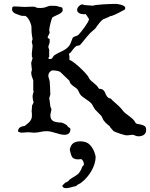

<svg xmlns="http://www.w3.org/2000/svg" viewBox="-20 -688 771 987"><path d="M661.1 4.9Q660.2 4.9 656.5 5.4Q652.8 5.9 648.2 6.3Q643.6 6.8 639.2 7.3Q634.8 7.8 631.8 7.8Q627.4 7.8 618.2 5.4Q608.9 2.9 598.1 -0.5Q587.4 -3.9 577.9 -7.6Q568.4 -11.2 564 -13.7L546.4 -33.7Q545.4 -35.2 544.7 -37.8Q543.9 -40.5 538.6 -43Q533.2 -48.8 526.4 -54Q519.5 -59.1 518.6 -62.5Q513.2 -67.4 511 -71.8Q508.8 -76.2 507.1 -80.1Q505.4 -84 503.4 -87.9Q501.5 -91.8 497.1 -96.2L468.8 -125L457.5 -143.6Q455.1 -150.4 449 -156.7Q442.9 -163.1 435.3 -168.7Q427.7 -174.3 419.7 -179.7Q411.6 -185.1 405.3 -189.9Q395 -196.8 389.6 -207Q384.3 -217.3 379.9 -226.6Q375.5 -232.4 368.7 -237.1Q361.8 -241.7 355.2 -246.6Q348.6 -251.5 343.5 -257.6Q338.4 -263.7 336.9 -272.9L291 -316.9Q289.1 -319.3 283.9 -321Q278.8 -322.8 272.7 -324Q266.6 -325.2 260.5 -325.7Q254.4 -326.2 250.5 -326.2Q246.1 -326.2 242.2 -323.5Q238.3 -320.8 235.1 -316.9Q231.9 -313 230.2 -308.3Q228.5 -303.7 228.5 -299.8Q228.5 -292 231.4 -284.2Q234.4 -276.4 235.4 -269.5Q236.3 -253.9 237.5 -236.3Q238.8 -218.8 238.8 -201.7L232.9 -183.1L235.4 -168.9L238.8 -141.1L244.6 -125L238.8 -98.1Q238.8 -85 242.4 -77.6Q246.1 -70.3 252.4 -66.4Q258.8 -62.5 267.1 -61Q275.4 -59.6 284.7 -58.1H294.4Q296.4 -58.1 301.5 -56.2Q306.6 -54.2 312 -51.5Q317.4 -48.8 321.3 -46.1Q325.2 -43.5 325.2 -42Q328.6 -36.6 331.8 -34.4Q335 -32.2 337.2 -31Q339.4 -29.8 340.6 -28.6Q341.8 -27.3 341.8 -24.4Q341.8 4.9 311.5 4.9Q300.3 4.9 289.1 2Q277.8 -1 266.4 -4.4Q254.9 -7.8 243.4 -10.7Q231.9 -13.7 220.2 -13.7Q203.6 -13.7 187.5 -9.8Q171.4 -5.9 152.8 -5.9L127.4 -8.3L90.3 -5.9Q88.9 -5.9 85.9 -6.6Q83 -7.3 80.1 -8.5Q77.1 -9.8 74.7 -11Q72.3 -12.2 72.3 -13.7Q74.7 -29.3 84.5 -34.4Q94.2 -39.6 106.9 -40.5Q113.8 -46.4 120.6 -51.5Q127.4 -56.6 132.6 -62.7Q137.7 -68.8 140.9 -75.9Q144 -83 144 -92.3Q144 -104 143.8 -107.9Q143.6 -111.8 142.6 -114.3L145 -146L152.8 -161.1Q150.4 -168.9 148.9 -177Q147.5 -185.1 147.5 -191.9V-192.4Q147.5 -194.3 147.9 -197.3Q148.4 -200.2 148.9 -203.1Q149.4 -206.1 149.9 -208Q150.4 -210 150.9 -210.4Q151.4 -210.9 151.4 -211.4Q151.4 -212.4 151.9 -212.9Q152.3 -213.9 152.8 -215.3L150.9 -226.6V-275.4Q146.5 -285.6 143.6 -295.4Q140.6 -305.2 140.6 -314.9Q140.6 -319.3 141.6 -319.3L144 -329.6Q142.6 -339.8 142.1 -345.9Q141.6 -352.1 141.1 -355.7Q140.6 -359.4 140.6 -361.3Q140.6 -363.3 140.6 -365.7L147.5 -389.6Q147.5 -391.6 146.2 -393.1Q145 -394.5 144 -395.5L143.6 -414.6L147.5 -450.2Q147.5 -457 145.5 -463.1Q143.6 -469.2 143.6 -474.6L147.5 -487.3Q143.1 -509.3 142.3 -523.7Q141.6 -538.1 141.6 -550.8Q141.6 -555.7 138.4 -564.9Q135.3 -574.2 130.4 -583.5Q125.5 -592.8 119.1 -599.6Q112.8 -606.4 106.9 -606.4Q100.6 -606.4 96.4 -606.4Q92.3 -606.4 87.4 -607.4Q81.5 -610.4 73.7 -612.5Q65.9 -614.7 58.8 -618.2Q51.8 -621.6 46.9 -626.7Q42 -631.8 42 -640.1Q42 -646 43 -649.4Q43.9 -652.8 49.8 -654.8H60.5L105.5 -652.3L147 -653.8Q151.4 -653.8 156.5 -653.3Q161.6 -652.8 166 -649.4Q171.4 -647.5 177 -647.2Q182.6 -647 188 -647Q198.2 -647 209.5 -649.4L231.9 -657.2Q234.4 -658.2 237.1 -658.2Q239.7 -658.2 242.2 -658.2H253.9Q260.7 -658.2 266.8 -657.7Q272.9 -657.2 279.3 -654.8L298.8 -649.4Q300.8 -648.9 301.5 -643.1Q302.2 -637.2 302.2 -635.3Q302.2 -628.9 295.7 -623.5Q289.1 -618.2 280.3 -613.8Q271.5 -609.4 262.9 -605.7Q254.4 -602.1 250.5 -599.6Q247.6 -595.7 244.6 -586.7Q241.7 -577.6 239 -566.9Q236.3 -556.2 234.6 -546.1Q232.9 -536.1 232.9 -531.2Q232.9 -528.8 234.1 -526.9Q235.4 -524.9 235.4 -519.5L225.1 -497.6Q225.1 -493.7 226.3 -492.4Q227.5 -491.2 229 -490.7Q230.5 -490.2 232.2 -489.5Q233.9 -488.8 235.4 -485.8V-474.1Q235.4 -466.8 231.9 -459.2Q228.5 -451.7 228.5 -445.3Q228.5 -443.4 230.7 -438.7Q232.9 -434.1 232.9 -433.1V-395.5Q231.9 -394.5 230.2 -393.1Q228.5 -391.6 228.5 -389.6Q228.5 -387.2 231.4 -385.7Q234.4 -384.3 238.8 -384.3Q243.2 -384.3 245.6 -386.5Q248 -388.7 250.2 -391.8Q252.4 -395 254.6 -398.7Q256.8 -402.3 260.7 -404.8Q268.6 -410.2 277.6 -414.6Q286.6 -418.9 295.9 -423.3Q305.2 -427.7 313.7 -433.1Q322.3 -438.5 329.1 -445.3Q339.4 -455.1 344 -468.5Q348.6 -481.9 353.5 -493.2Q355.5 -496.6 359.4 -498.3Q363.3 -500 367.4 -501.5Q371.6 -502.9 376 -504.6Q380.4 -506.3 383.3 -509.3Q386.7 -512.7 395.8 -523.4Q404.8 -534.2 414.1 -547.1Q423.3 -560.1 430.4 -572Q437.5 -584 437.5 -589.8Q437.5 -589.8 435.1 -593.8Q432.6 -597.7 429.7 -602.3Q426.8 -606.9 423.8 -611.1Q420.9 -615.2 420.4 -615.7L412.1 -614.7Q405.8 -614.7 399.4 -616Q393.1 -617.2 387.9 -619.9Q382.8 -622.6 379.6 -627Q376.5 -631.3 376.5 -637.7Q376.5 -642.1 378.9 -647Q381.3 -651.9 385.5 -656Q389.6 -660.2 394.3 -662.8Q398.9 -665.5 403.3 -665.5L413.6 -662.1L457.5 -658.7Q461.9 -661.1 478 -662.8Q494.1 -664.6 513.2 -665.8Q532.2 -667 549.8 -667.5Q567.4 -668 574.2 -668Q577.1 -668 585.4 -667Q593.8 -666 602.3 -663.6Q610.8 -661.1 617.4 -657Q624 -652.8 624 -646Q623 -638.7 618.4 -637Q613.8 -635.3 606.4 -630.9Q599.1 -627 590.3 -622.3Q581.5 -617.7 573 -613.8Q564.5 -609.9 557.4 -607.4Q550.3 -605 546.4 -605Q540 -600.6 537.6 -599.9Q535.2 -599.1 534.7 -599.1L520 -592.3Q514.2 -592.3 506.8 -586.2Q499.5 -580.1 492.7 -572Q485.8 -564 480 -555.7Q474.1 -547.4 471.2 -543L463.4 -535.6Q442.4 -519 427.7 -500.2Q413.1 -481.4 395 -460.4L388.2 -454.6L374 -452.1Q367.7 -448.2 363 -443.1Q358.4 -438 354.2 -432.6Q350.1 -427.2 346.2 -422.1Q342.3 -417 336.9 -413.1Q334.5 -413.1 334.5 -410.6Q334.5 -408.7 335.2 -405Q335.9 -401.4 336.9 -400.4V-379.4Q340.8 -379.4 348.6 -374.5Q356.4 -369.6 366 -362.1Q375.5 -354.5 385.5 -345.5Q395.5 -336.4 404.3 -327.6Q413.1 -318.8 419.7 -311.5Q426.3 -304.2 428.7 -300.8Q429.7 -299.8 433.1 -294.9Q436.5 -290 436.5 -288.1Q440.9 -279.8 447.3 -273.9Q453.6 -268.1 460.7 -262.5Q467.8 -256.8 474.9 -250.2Q481.9 -243.7 487.3 -233.9Q488.3 -231.4 490.7 -231.4Q492.7 -231.4 496.1 -231.2Q499.5 -231 503.4 -229.5Q507.3 -228 511.2 -224.6Q515.1 -221.2 518.6 -215.3Q520.5 -210 523.2 -204.1Q525.9 -198.2 529.3 -193.4Q532.7 -188.5 537.4 -185.1Q542 -181.6 548.8 -181.6Q553.7 -175.8 560.8 -169.4Q567.9 -163.1 575.4 -156.5Q583 -149.9 590.3 -143.1Q597.7 -136.2 603 -129.9Q603.5 -129.4 606.2 -126.5Q608.9 -123.5 608.9 -122.6Q615.7 -112.8 625 -105.5Q634.3 -98.1 643.8 -91.3Q653.3 -84.5 661.9 -76.7Q670.4 -68.8 675.8 -58.1Q678.7 -52.2 687.7 -50.8Q696.8 -49.3 706.5 -47.1Q716.3 -44.9 723.9 -39.6Q731.4 -34.2 731.4 -20.5Q731.4 -11.2 728 -4.9Q724.6 1.5 719 5.4Q713.4 9.3 706.1 11Q698.7 12.7 690.9 12.7Q685.5 12.7 681.6 11.5Q677.7 10.3 674.6 8.8Q671.4 7.3 668.5 6.1Q665.5 4.9 661.1 4.9ZM300.3 268.6Q300.3 267.6 300.8 266.6Q301.8 264.6 302.7 263.7L315.4 251Q315.9 251 318.1 250Q320.3 249 323 247.8Q325.7 246.6 327.6 245.4Q329.6 244.1 330.1 243.7Q331.1 242.7 335.2 238.5Q339.4 234.4 340.3 233.4Q346.2 229 353 225.1Q359.9 221.2 366.5 217Q373 212.9 379.4 207.8Q385.7 202.6 390.1 195.3Q390.6 194.8 392.1 192.4Q393.6 189.9 395.3 186.8Q397 183.6 398.4 180.4Q399.9 177.2 400.4 175.3Q400.9 175.3 401.9 171.9Q402.3 170.4 402.8 168.5Q403.8 167.5 407.2 164.3Q410.6 161.1 410.6 160.6Q411.1 160.2 411.1 158.2Q411.1 156.2 411.1 155.3Q411.1 148.4 407.7 141.1Q404.3 133.8 397.9 129.9Q389.2 131.3 380.4 131.3Q369.1 131.3 359.9 127Q350.6 122.6 346.2 109.4Q345.7 108.9 344.7 105.2Q343.8 101.6 342.5 97.2Q341.3 92.8 340.3 88.4Q339.4 84 338.9 81.5V79.1Q344.7 55.7 357.9 47.1Q371.1 38.6 393.1 38.6Q422.9 38.6 439.5 54Q456.1 69.3 466.3 97.2Q466.3 97.2 467 99.6Q467.8 102.1 468.8 105.5Q469.7 108.9 470.5 112.3Q471.2 115.7 471.7 117.7Q471.7 135.7 465.8 154.5Q460 173.3 450 190.7Q439.9 208 427 223.1Q414.1 238.3 400.4 248.5Q393.6 254.9 385.5 258.1Q377.4 261.2 371.1 268.6Q357.4 271 344 275.1Q330.6 279.3 317.9 279.3Q312.5 279.3 307.4 276.6Q302.2 273.9 300.3 268.6Z"/></svg>

Font: IM FELL English SC
Style: Regular
Weight: 400
Designer: Igino Marini
Foundry: Igino Marini
Version: 3.00